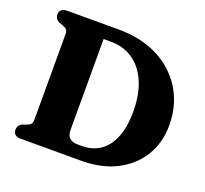

<svg xmlns="http://www.w3.org/2000/svg" viewBox="-121 -844 1055 987"><g transform="rotate(20 406.5 -350.0)"><path d="M44.5 -34.5Q44.5 -61 70.5 -72L92 -79.5Q105 -84 111.8 -92.2Q118.5 -100.5 118.5 -115.5V-584.5Q118.5 -599.5 111.8 -607.8Q105 -616 92 -620.5L70.5 -628Q44.5 -639 44.5 -665.5Q44.5 -681.5 54.8 -690.8Q65 -700 86 -700H368.5Q461 -700 536.5 -672.8Q612 -645.5 666.5 -595.2Q721 -545 750.5 -476.5Q780 -408 780 -325.5Q780 -231.5 735.8 -158Q691.5 -84.5 609.8 -42.2Q528 0 415 0H86Q65 0 54.8 -9.2Q44.5 -18.5 44.5 -34.5ZM396 -72.5Q450.5 -72.5 492.5 -100.5Q534.5 -128.5 558.2 -185.8Q582 -243 582 -330Q582 -398 566 -453Q550 -508 519.8 -547Q489.5 -586 446.8 -606.8Q404 -627.5 350 -627.5H311V-131.5Q311 -100.5 326.2 -86.5Q341.5 -72.5 371 -72.5Z"/></g></svg>

Font: Fraunces 28pt Soft Wonky
Style: Bold
Weight: 700
Version: Version 1.000;[b76b70a41]